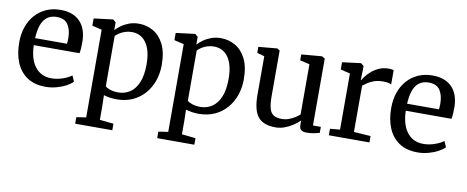

<svg xmlns="http://www.w3.org/2000/svg" viewBox="-68 -875 3458 1423"><g transform="rotate(10 1660.5 -164.0)"><path d="M278.5 11Q194.5 11 139.2 -26Q84 -63 56.8 -128.5Q29.5 -194 29.5 -279.5Q29.5 -345.5 48.8 -399Q68 -452.5 103 -490.8Q138 -529 185.8 -549.5Q233.5 -570 290.5 -570Q384 -570 435.5 -518.5Q487 -467 490 -370.5Q490 -340.5 488.8 -318Q487.5 -295.5 483.5 -278H139.5Q140.5 -230 151.5 -189.8Q162.5 -149.5 184 -120Q205.5 -90.5 237 -74.5Q268.5 -58.5 310 -58.5Q352 -58.5 395 -73.5Q438 -88.5 460.5 -107L480 -63Q462.5 -44.5 430.8 -27.5Q399 -10.5 359.2 0.2Q319.5 11 278.5 11ZM140 -331H380Q381 -339.5 381.8 -352Q382.5 -364.5 382.5 -374Q382.5 -435 357.2 -474.2Q332 -513.5 272 -513.5Q245.5 -513.5 222.5 -504.5Q199.5 -495.5 181.8 -474.5Q164 -453.5 153.5 -418.2Q143 -383 140 -331Z M542.5 242V193L615 182V-478L542 -495.5V-550L684.5 -567.5H686.5L707.5 -550V-491Q723.5 -509 748.8 -527.2Q774 -545.5 807.2 -557.8Q840.5 -570 881 -570Q937.5 -570 987.5 -542Q1037.5 -514 1068.2 -454Q1099 -394 1099 -297.5Q1099 -234 1079.5 -178.2Q1060 -122.5 1022.8 -79.8Q985.5 -37 932.5 -13Q879.5 11 812.5 11Q788 11 760.8 7Q733.5 3 716 -3.5L718 80.5V182L822 193V242ZM816 -41.5Q864 -41.5 902.8 -66.5Q941.5 -91.5 964.5 -144.5Q987.5 -197.5 987.5 -282.5Q987.5 -340 976 -381.5Q964.5 -423 944.2 -449.2Q924 -475.5 897.2 -487.8Q870.5 -500 840.5 -500Q812.5 -500 788.5 -492Q764.5 -484 746.5 -472Q728.5 -460 718 -448.5V-71.5Q725.5 -61 753 -51.2Q780.5 -41.5 816 -41.5Z M1160 242V193L1232.5 182V-478L1159.5 -495.5V-550L1302 -567.5H1304L1325 -550V-491Q1341 -509 1366.2 -527.2Q1391.5 -545.5 1424.8 -557.8Q1458 -570 1498.5 -570Q1555 -570 1605 -542Q1655 -514 1685.8 -454Q1716.5 -394 1716.5 -297.5Q1716.5 -234 1697 -178.2Q1677.5 -122.5 1640.2 -79.8Q1603 -37 1550 -13Q1497 11 1430 11Q1405.5 11 1378.2 7Q1351 3 1333.5 -3.5L1335.5 80.5V182L1439.5 193V242ZM1433.5 -41.5Q1481.5 -41.5 1520.2 -66.5Q1559 -91.5 1582 -144.5Q1605 -197.5 1605 -282.5Q1605 -340 1593.5 -381.5Q1582 -423 1561.8 -449.2Q1541.5 -475.5 1514.8 -487.8Q1488 -500 1458 -500Q1430 -500 1406 -492Q1382 -484 1364 -472Q1346 -460 1335.5 -448.5V-71.5Q1343 -61 1370.5 -51.2Q1398 -41.5 1433.5 -41.5Z M2243 9.5Q2215.5 9.5 2201.8 -1Q2188 -11.5 2188 -38V-72.5Q2169.5 -53.5 2141 -34.2Q2112.5 -15 2078.5 -2Q2044.5 11 2009 11Q1915 11 1875.5 -39.8Q1836 -90.5 1836 -204.5V-493.5L1780.5 -509.5V-554.5L1921 -567.5H1922L1941 -554.5V-211.5Q1941 -157 1949.5 -123.2Q1958 -89.5 1980 -74Q2002 -58.5 2043 -58.5Q2072 -58.5 2097.2 -68Q2122.5 -77.5 2142.8 -90.5Q2163 -103.5 2176 -115V-493.5L2103.5 -510V-554.5L2256 -567.5H2257.5L2280.5 -554.5V-51H2340L2339.5 -5.5Q2322 -1.5 2298.2 4Q2274.5 9.5 2243 9.5Z M2409 0V-49L2483.5 -55.5V-478L2411.5 -495.5V-550L2549.5 -567.5H2552L2573.5 -550V-532L2571 -443.5H2573.5Q2578 -451.5 2592 -470.8Q2606 -490 2629.8 -511.5Q2653.5 -533 2686.5 -548.2Q2719.5 -563.5 2761.5 -563.5Q2776 -563.5 2784.5 -561.8Q2793 -560 2798.5 -558.5V-451Q2792.5 -455 2777.2 -458.8Q2762 -462.5 2738 -462.5Q2697.5 -462.5 2669 -452.2Q2640.5 -442 2621.2 -428.8Q2602 -415.5 2588 -405V-56.5L2714.5 -48V0Z M3078 11Q2994 11 2938.8 -26Q2883.5 -63 2856.2 -128.5Q2829 -194 2829 -279.5Q2829 -345.5 2848.2 -399Q2867.5 -452.5 2902.5 -490.8Q2937.5 -529 2985.2 -549.5Q3033 -570 3090 -570Q3183.5 -570 3235 -518.5Q3286.5 -467 3289.5 -370.5Q3289.5 -340.5 3288.2 -318Q3287 -295.5 3283 -278H2939Q2940 -230 2951 -189.8Q2962 -149.5 2983.5 -120Q3005 -90.5 3036.5 -74.5Q3068 -58.5 3109.5 -58.5Q3151.5 -58.5 3194.5 -73.5Q3237.5 -88.5 3260 -107L3279.5 -63Q3262 -44.5 3230.2 -27.5Q3198.5 -10.5 3158.8 0.2Q3119 11 3078 11ZM2939.5 -331H3179.5Q3180.5 -339.5 3181.2 -352Q3182 -364.5 3182 -374Q3182 -435 3156.8 -474.2Q3131.5 -513.5 3071.5 -513.5Q3045 -513.5 3022 -504.5Q2999 -495.5 2981.2 -474.5Q2963.5 -453.5 2953 -418.2Q2942.5 -383 2939.5 -331Z"/></g></svg>

Font: Merriweather Light 18pt
Style: Regular
Weight: 400
Version: Version 2.100